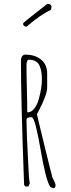

<svg xmlns="http://www.w3.org/2000/svg" viewBox="-20 -947 362 984"><path d="M116.2 -810.5Q189.9 -873.5 241.2 -896.5L244.1 -911.6Q244.1 -927.2 222.2 -927.2Q218.8 -923.8 185.1 -897.9Q147.5 -869.1 125.5 -851.1Q98.1 -829.1 98.1 -825.2Q98.1 -818.4 103.3 -814.5Q108.4 -810.5 116.2 -810.5ZM264.6 2.9Q264.6 -5.9 256.8 -21Q251.5 -31.2 250 -34.4Q248.5 -37.6 248.5 -38.1Q245.6 -45.9 207.5 -202.1Q169.4 -358.4 169.4 -361.8Q169.4 -363.3 182.6 -387.2Q197.8 -416 209.7 -447.3Q221.7 -478.5 221.7 -497.1V-569.8Q221.7 -616.2 190.7 -641.6Q159.7 -667 109.4 -667Q100.1 -667 94.7 -660.2Q89.8 -653.8 88.6 -647.5Q87.4 -641.1 87.4 -628.9Q87.4 -432.1 103.5 1L110.8 8.8H125.5L132.8 -7.8Q127.9 -24.4 124.5 -112.8Q115.7 -277.8 115.7 -332Q115.7 -346.2 137.7 -346.2H141.6Q152.3 -346.2 164.6 -295.9Q177.7 -242.2 187.5 -183.1Q199.2 -112.8 213.1 -56.9Q227.1 -1 238.8 12.2L253.4 17.1Q264.6 17.1 264.6 2.9ZM117.7 -494.1Q115.7 -565.9 115.7 -615.2Q115.7 -624 118.9 -632.6Q122.1 -641.1 127.4 -641.1Q149.4 -641.1 163.8 -632.1Q178.2 -623 184.6 -606Q190.4 -589.4 192.6 -574.2Q194.8 -559.1 194.8 -536.1Q194.8 -518.6 190.7 -492.7Q186.5 -466.8 178.7 -439Q170.9 -409.7 155.5 -390.4Q140.1 -371.1 121.6 -371.1L119.6 -373Q119.6 -422.4 117.7 -494.1Z"/></svg>

Font: Amatica SC
Style: Regular
Weight: 400
Designer: Vernon Adams, Ben Nathan
Foundry: newtypography
Version: Version 2.001